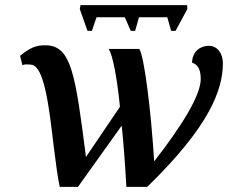

<svg xmlns="http://www.w3.org/2000/svg" viewBox="-20 -726 910 746"><path d="M320 -606H337L355 -659H465L488 -606H505L520 -659H630L645 -606H662L708 -691L707 -706H293L290 -691ZM212 0H283L453 -238C461 -159 467 -73 471 0H552C794 -235 846 -377 846 -481C846 -514 828 -548 791 -548C761 -548 728 -529 726 -483C741 -477 760 -467 760 -419C760 -355 685 -235 579 -99C567 -292 541 -507 521 -536H402C417 -516 435 -425 446 -311L314 -116C273 -438 257 -547 160 -550C120 -551 97 -541 58 -509L67 -473C80 -478 88 -475 98 -475C173 -475 178 -166 212 0Z"/></svg>

Font: Noto Serif Semi
Style: Italic
Weight: 600
Italic angle: -12°
Designer: Monotype Design Team
Foundry: Monotype Imaging Inc.
Version: Version 1.901